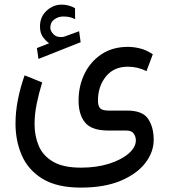

<svg xmlns="http://www.w3.org/2000/svg" viewBox="-20 -580 746 846"><path d="M196.3 -389.2Q179.7 -401.9 168 -418.5Q156.2 -435.1 156.2 -463.9Q156.2 -505.9 185.3 -532.7Q214.4 -559.6 251.5 -559.6Q283.7 -559.6 310.5 -543.9L311 -495.6Q295.9 -503.4 282.7 -505.4Q269.5 -507.3 258.3 -507.3Q237.3 -507.3 219.5 -494.6Q201.7 -481.9 201.7 -457.5Q202.1 -442.4 217 -428Q231.9 -413.6 259.3 -417.5Q260.3 -417.5 261.5 -418Q262.7 -418.5 264.2 -418.9L328.6 -442.4L335.4 -394L149.4 -320.3L142.6 -368.2ZM336.4 246.6Q231 246.6 167.7 208Q104.5 169.4 76.4 105.2Q48.3 41 48.3 -35.6Q48.3 -87.4 59.1 -141.8Q69.8 -196.3 88.4 -248L166 -216.8Q151.9 -171.9 142.1 -124.5Q132.3 -77.1 132.3 -32.7Q132.3 20 151.1 63.5Q169.9 106.9 214.4 132.8Q258.8 158.7 336.4 158.7Q405.8 158.7 460.4 141.4Q515.1 124 546.9 96.4Q578.6 68.8 578.6 38.1Q578.6 22.5 569.3 8.8Q560.1 -4.9 535.6 -4.9H456.5Q384.3 -4.9 355.2 -39.8Q326.2 -74.7 326.2 -136.7Q326.2 -201.2 352.5 -255.1Q378.9 -309.1 427.7 -341.3Q476.6 -373.5 543.5 -373.5Q568.8 -373.5 596.9 -366.7Q625 -359.9 653.3 -340.8L625.5 -266.6Q586.9 -286.1 543.5 -286.1Q481.4 -286.1 446.5 -242.7Q411.6 -199.2 411.6 -136.7Q411.6 -113.8 420.9 -103.3Q430.2 -92.8 458.5 -92.8H540.5Q607.9 -92.8 632.6 -56.4Q657.2 -20 657.2 36.1Q657.2 90.3 620.1 138.4Q583 186.5 511.5 216.6Q439.9 246.6 336.4 246.6Z"/></svg>

Font: Vazirmatn FD
Style: Regular
Weight: 400
Designer: Saber Rastikerdar
Foundry: Saber Rastikerdar
Version: Version 33.001